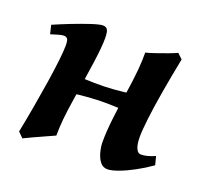

<svg xmlns="http://www.w3.org/2000/svg" viewBox="-91 -561 724 685"><g transform="rotate(20 271.0 -218.5)"><path d="M168 -30.8Q160.2 -27.3 137 -16.8Q113.8 -6.3 90.3 4.4Q66.9 15.1 57.6 20L38.1 1Q47.9 -47.4 57.1 -100.3Q66.4 -153.3 74 -202.1Q81.5 -251 85.7 -288.3Q89.8 -325.7 89.8 -342.8Q89.8 -365.2 84.7 -370.1Q79.6 -375 70.8 -375Q64.5 -375 49.8 -370.8Q35.2 -366.7 23.4 -362.8L15.6 -396Q43.5 -408.2 79.6 -422.4Q115.7 -436.5 147 -446.8Q178.2 -457 189.9 -457Q203.6 -457 208.3 -447.5Q212.9 -438 212.9 -416Q212.9 -382.3 204.3 -322.5Q195.8 -262.7 182.1 -175.8Q174.3 -127 171.1 -93.3Q168 -59.6 168 -30.8ZM400.9 -250 382.3 -197.3Q340.3 -199.7 304.9 -200.4Q269.5 -201.2 231.9 -198.5Q194.3 -195.8 146 -188.5L132.8 -203.1Q135.3 -210.4 141.6 -229.7Q147.9 -249 151.9 -256.8Q194.8 -254.4 230.5 -253.7Q266.1 -252.9 303.5 -255.6Q340.8 -258.3 388.2 -265.6ZM535.6 -51.8Q507.3 -31.7 477.1 -15.4Q446.8 1 420.9 10.5Q395 20 379.9 20Q362.3 20 351.6 5.9Q340.8 -8.3 335.7 -28.6Q330.6 -48.8 330.6 -66.4Q330.6 -104.5 335.9 -150.9Q341.3 -197.3 347.7 -240.2Q358.9 -314.9 362.1 -352.8Q365.2 -390.6 364.7 -417.5Q377.4 -420.4 399.7 -428Q421.9 -435.5 443.6 -443.6Q465.3 -451.7 476.1 -457L495.1 -438.5Q481.4 -369.6 470.9 -308.3Q460.4 -247.1 454.8 -200.4Q449.2 -153.8 449.2 -127.9Q449.2 -101.1 455.8 -85.7Q462.4 -70.3 474.1 -70.3Q486.3 -70.3 499.8 -74Q513.2 -77.6 527.3 -84Z"/></g></svg>

Font: Gentium Plus
Style: Bold Italic
Weight: 700
Italic angle: -8°
Designer: Victor Gaultney, Annie Olsen, Iska Routamaa, Becca Hirsbrunner
Foundry: SIL International
Version: Version 6.101